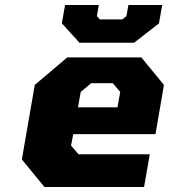

<svg xmlns="http://www.w3.org/2000/svg" viewBox="-20 -753 680 773"><path d="M300 -581 229 -659 242 -733H378L370 -688L382 -675H473L489 -688L497 -733H633L620 -659L520 -581ZM159 0 68 -111 120 -411 251 -522H549L640 -411L606 -213H275L266 -167L296 -132H583L560 0ZM294 -321H453L464 -383L434 -418H347L305 -383Z"/></svg>

Font: Tomorrow
Style: Bold Italic
Weight: 700
Italic angle: -10°
Designer: Tony de Marco, Monica Rizzolli
Foundry: Just in Type
Version: Version 2.002